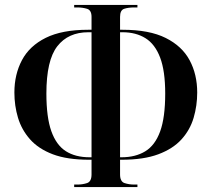

<svg xmlns="http://www.w3.org/2000/svg" viewBox="-20 -744 853 774"><path d="M279 10V0H292Q313 0 331 -6Q349 -12 349 -41V-100H340Q251 -100 193 -122Q135 -144 101 -182.5Q67 -221 52.5 -269.5Q38 -318 38 -371Q38 -444 68.5 -501.5Q99 -559 164.5 -591.5Q230 -624 335 -624H349V-676Q349 -703 331 -708.5Q313 -714 292 -714H279V-724H534V-714H521Q497 -714 480.5 -708.5Q464 -703 464 -676V-624H474Q582 -624 648 -591Q714 -558 744.5 -501Q775 -444 775 -371Q775 -318 760.5 -269Q746 -220 711.5 -182Q677 -144 618 -122Q559 -100 470 -100H464V-41Q464 -12 482 -6Q500 0 521 0H534V10ZM349 -110V-614H336Q255 -614 211 -557.5Q167 -501 167 -367Q167 -271 187 -215Q207 -159 245.5 -134.5Q284 -110 341 -110ZM464 -110H470Q526 -110 565.5 -134Q605 -158 625.5 -214Q646 -270 646 -367Q646 -458 625.5 -512Q605 -566 566.5 -590Q528 -614 474 -614H464Z"/></svg>

Font: Noto Serif Display Condensed SemiBold
Style: Regular
Weight: 600
Width: 3
Designer: Monotype Design Team
Foundry: Monotype Imaging Inc.
Version: Version 2.009